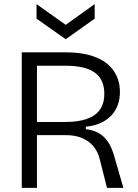

<svg xmlns="http://www.w3.org/2000/svg" viewBox="-20 -915 673 935"><path d="M86 0V-660H303Q352 -660 392.5 -652Q433 -644 465 -628Q497 -612 518.5 -589Q540 -566 552 -535.5Q564 -505 564 -467Q564 -433 553.5 -404Q543 -375 522.5 -353Q502 -331 471 -316.5Q440 -302 398 -298V-286Q432 -282 458.5 -268Q485 -254 505 -225.5Q525 -197 538 -148L581 0H501L467 -135Q458 -175 435.5 -202Q413 -229 379 -243Q345 -257 299 -257H160V0ZM160 -321H296Q392 -321 440 -354.5Q488 -388 488 -458Q488 -528 441.5 -561.5Q395 -595 298 -595H160ZM158 -895 300 -794 441 -895V-824L300 -724L158 -824Z"/></svg>

Font: Bricolage Grotesque 24pt Light
Style: Regular
Weight: 300
Designer: Mathieu Triay
Foundry: Atelier Triay
Version: Version 1.001;gftools[0.9.33.dev8+g029e19f]